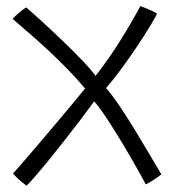

<svg xmlns="http://www.w3.org/2000/svg" viewBox="-20 -597 611 630"><path d="M67 12.5Q59 6.5 49.8 -1.2Q40.5 -9 33 -16.5Q25.5 -24 22.5 -28Q30 -35.5 50.5 -59Q71 -82.5 99 -115.5Q127 -148.5 157 -184Q187 -219.5 214 -251.8Q241 -284 259 -306.5Q232.5 -338.5 200.5 -371.2Q168.5 -404 135.2 -434.8Q102 -465.5 72.2 -491.2Q42.5 -517 21.5 -535Q24.5 -539 29.8 -543.8Q35 -548.5 41.2 -554Q47.5 -559.5 54 -564.5Q60.5 -569.5 66 -572.5Q84.5 -557 116.5 -527.8Q148.5 -498.5 184 -464.5Q219.5 -430.5 249.5 -399.2Q279.5 -368 293.5 -348Q337 -403.5 375.5 -465.2Q414 -527 440.5 -577Q452 -573 469.5 -565.5Q487 -558 495.5 -552Q480 -522 452 -478.5Q424 -435 391.5 -389.5Q359 -344 328 -308Q348 -285.5 373 -248.2Q398 -211 423.8 -168.8Q449.5 -126.5 472 -88.2Q494.5 -50 509.5 -25Q503 -19 486.8 -8.5Q470.5 2 458.5 8Q450 -8 434.8 -35.2Q419.5 -62.5 400.5 -95Q381.5 -127.5 361 -160.5Q340.5 -193.5 322 -221Q303.5 -248.5 289 -264.5Q271 -239.5 246.8 -207.5Q222.5 -175.5 195.8 -141.5Q169 -107.5 143.8 -76.2Q118.5 -45 98.2 -21.5Q78 2 67 12.5Z"/></svg>

Font: Grandstander Thin ExtraLight
Style: Regular
Weight: 250
Version: Version 1.200